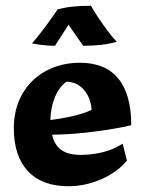

<svg xmlns="http://www.w3.org/2000/svg" viewBox="-20 -636 508 667"><path d="M28 -191Q28 -257 57 -308.5Q86 -360 138.5 -389Q191 -418 258 -418Q346 -418 391 -363Q436 -308 436 -201Q380 -188 306 -178.5Q232 -169 161 -168Q169 -132 193 -115Q217 -98 259 -98Q302 -98 340 -108Q378 -118 406 -137L421 -78Q388 -38 332 -13.5Q276 11 218 11Q126 11 77 -41.5Q28 -94 28 -191ZM298 -254Q296 -296 271.5 -324Q247 -352 211 -352Q186 -335 171 -299Q156 -263 155 -219Q195 -224 233.5 -233Q272 -242 298 -254ZM91 -485Q128 -527 180 -603Q222 -616 296 -616Q314 -584 342.5 -544.5Q371 -505 386 -491Q340 -477 269 -477L218 -550L171 -477Q136 -477 91 -485Z"/></svg>

Font: Mirza
Style: Bold
Weight: 700
Designer: Arabic design by Kourosh Beigpour, Latin design by Eduardo Tunni, engineering by Lasse Fister
Version: Version 1.0010g